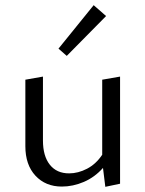

<svg xmlns="http://www.w3.org/2000/svg" viewBox="-20 -716 562 742"><path d="M444 -420V-6L387 6L378 -67Q346 -31 304 -13Q262 5 219 5Q156 5 117 -37Q78 -79 78 -151V-408L146 -420V-173Q146 -113 172.5 -79.5Q199 -46 247 -46Q282 -46 316.5 -64Q351 -82 375 -118V-408ZM206 -528 342 -696 390 -654 238 -500Z"/></svg>

Font: Ysabeau
Style: Regular
Weight: 400
Designer: Christian Thalmann (Catharsis Fonts)
Version: Version 0.003